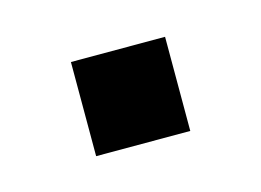

<svg xmlns="http://www.w3.org/2000/svg" viewBox="-34 -349 268 197"><g transform="rotate(-15 100.0 -250.0)"><path d="M50 -300H150V-200H50Z"/></g></svg>

Font: Tokeely Brookings
Style: Regular
Weight: 400
Designer: Peter Wiegel
Foundry: Peter Wiegel
Version: Version 2.001